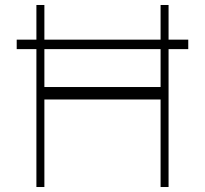

<svg xmlns="http://www.w3.org/2000/svg" viewBox="-20 -750 822 770"><path d="M47 -553V-591H735V-553ZM151 -351V-401H631V-351ZM126 0V-730H158V0ZM624 0V-730H656V0Z"/></svg>

Font: Savate ExtraLight
Style: Regular
Weight: 200
Designer: Max Esnée
Foundry: Plomb Type
Version: Version 2.000